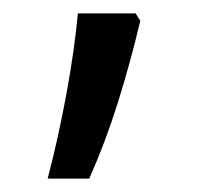

<svg xmlns="http://www.w3.org/2000/svg" viewBox="-20 -134 295 286"><path d="M182 -114 189 -103Q174 -40 155.5 19Q137 78 113 132H51Q67 71 79 5.5Q91 -60 96 -114Z"/></svg>

Font: Noto Sans Sinhala ExtraCondensed
Style: Regular
Weight: 400
Width: 2
Designer: Jelle Bosma - Monotype Design Team
Foundry: Monotype Imaging Inc.
Version: Version 2.006; ttfautohint (v1.8.4.7-5d5b)